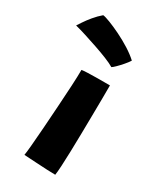

<svg xmlns="http://www.w3.org/2000/svg" viewBox="-237 -777 711 847"><g transform="rotate(30 118.0 -354.0)"><path d="M195.5 3Q182.5 3 154.2 1.8Q126 0.5 93.5 -1.5Q61 -3.5 34 -5Q36.5 -18 40 -58Q43.5 -98 47.5 -152.5Q51.5 -207 55.2 -265.2Q59 -323.5 61.8 -374.2Q64.5 -425 64.5 -455.5Q73.5 -457 93.5 -457.8Q113.5 -458.5 136.5 -458.8Q159.5 -459 179.2 -459Q199 -459 207.5 -459Q207.5 -433 207.2 -393.5Q207 -354 206.2 -307Q205.5 -260 204.8 -212.2Q204 -164.5 202.8 -121Q201.5 -77.5 199.8 -45Q198 -12.5 195.5 3ZM27 -712.5Q38 -711.5 64 -701.5Q90 -691.5 122.2 -675.8Q154.5 -660 185 -640.8Q215.5 -621.5 236.5 -602Q228.5 -589 215.2 -573.8Q202 -558.5 190 -546.8Q178 -535 172.5 -532Q156 -542 127.5 -553.5Q99 -565 66 -576.2Q33 -587.5 1.5 -597.5Q-30 -607.5 -54 -613.5Q-50 -619.5 -38.5 -637Q-27 -654.5 -9.8 -675.2Q7.5 -696 27 -712.5Z"/></g></svg>

Font: Grandstander Thin
Style: Bold
Weight: 700
Version: Version 1.200